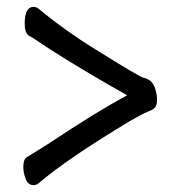

<svg xmlns="http://www.w3.org/2000/svg" viewBox="-20 -620 540 560"><path d="M78 -80Q62 -80 55 -98Q48 -116 48 -133Q48 -156 59 -162L117 -198Q264 -296 351 -342Q216 -418 120 -480Q78 -509 64 -516Q52 -525 52 -551Q52 -600 78 -600Q85 -600 92 -595Q169 -531 260 -475Q388 -395 399 -393Q425 -388 433 -360Q438 -344 438 -329Q438 -318 434.5 -310Q431 -302 414 -295.5Q397 -289 359 -267Q176 -157 92 -85Q85 -80 78 -80Z"/></svg>

Font: \eiw{I[½ {O¿rH
Style: Bold
Weight: 700
Designer: LXGW / Fontworks Inc.
Foundry: LXGW / Fontworks Inc.
Version: Version 1.320;February 9, 2024